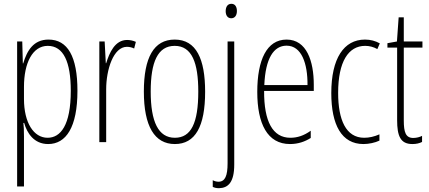

<svg xmlns="http://www.w3.org/2000/svg" viewBox="-20 -747 2255 1009"><path d="M235 -539C156 -539 122 -481 102 -414H100L97 -529H70V233H106V-30C106 -60 105 -86 103 -101H107C122 -47 159 10 233 10C327 10 387 -78 387 -270C387 -451 335 -539 235 -539ZM231 -506C314 -506 352 -421 352 -270C352 -88 298 -23 230 -23C157 -23 106 -102 106 -227V-291C106 -416 151 -506 231 -506Z M648 -537C584 -537 555 -470 538 -415H536L530 -529H502V0H538V-278C538 -381 576 -501 647 -501C661 -501 676 -497 685 -492L694 -527C679 -534 662 -537 648 -537Z M1058 -265C1058 -436 1012 -539 898 -539C788 -539 736 -444 736 -266C736 -84 792 10 899 10C1006 10 1058 -82 1058 -265ZM772 -266C772 -421 809 -506 898 -506C989 -506 1022 -416 1022 -266C1022 -100 984 -23 899 -23C812 -23 772 -107 772 -266Z M1166 -688C1166 -667 1176 -651 1195 -651C1214 -651 1225 -666 1225 -689C1225 -709 1217 -727 1196 -727C1174 -727 1166 -708 1166 -688ZM1131 242C1179 241 1211 211 1211 118V-529H1176V111C1176 177 1163 208 1128 208C1118 208 1107 205 1098 200V235C1106 239 1116 242 1131 242Z M1486 -539C1382 -539 1332 -432 1332 -264C1332 -97 1385 10 1504 10C1547 10 1583 -3 1613 -22V-60C1577 -34 1542 -23 1506 -23C1413 -23 1367 -109 1368 -269H1629V-302C1629 -425 1592 -539 1486 -539ZM1486 -507C1565 -507 1597 -413 1596 -300H1369C1375 -440 1418 -507 1486 -507Z M1890 10C1918 10 1951 3 1974 -8V-41C1947 -29 1920 -23 1894 -23C1798 -23 1757 -117 1757 -259C1757 -423 1811 -506 1899 -506C1922 -506 1944 -500 1963 -489L1976 -519C1953 -532 1927 -539 1898 -539C1787 -539 1721 -440 1721 -258C1721 -91 1775 10 1890 10Z M2152 -22C2112 -22 2102 -52 2102 -114V-497H2200V-529H2102V-656H2075L2066 -529L2016 -520V-497H2067V-116C2067 -33 2084 10 2147 10C2168 10 2184 6 2198 -1V-33C2187 -27 2169 -22 2152 -22Z"/></svg>

Font: Noto Sans Bengali ExtraCondensed ExtraLight
Style: Regular
Weight: 200
Width: 2
Designer: Joana Ranito - Universal Thirst; Jelle Bosma - Monotype Design Team
Foundry: Universal Thirst ehf.
Version: Version 3.000